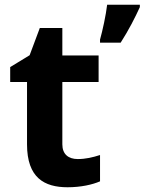

<svg xmlns="http://www.w3.org/2000/svg" viewBox="-20 -873 610 810"><path d="M570 -843V-853H432C427 -810 413 -745 402 -706V-693H489C523 -746 550 -799 570 -843ZM308 -202C269 -202 243 -222 243 -264V-527H396V-639H243V-755H148L105 -640L23 -590V-527H94V-264C94 -123 167 -83 265 -83C321 -83 370 -94 402 -108V-219C371 -209 341 -202 308 -202Z"/></svg>

Font: Noto Sans Telugu UI
Style: Bold
Weight: 700
Designer: Jelle Bosma - Monotype Design Team
Foundry: Monotype Imaging Inc.
Version: Version 2.005